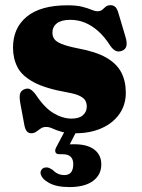

<svg xmlns="http://www.w3.org/2000/svg" viewBox="-20 -514 561 760"><path d="M242.5 -6.5H289L249.5 70L217.5 62.5Q228.5 59.5 241.5 58.2Q254.5 57 274 57Q326 57 353.5 78.2Q381 99.5 381 137Q381 178 348.2 202.2Q315.5 226.5 254.5 226.5Q204 226.5 174 210Q144 193.5 140.5 172Q140 162 146.2 155.5Q152.5 149 161 149Q169 148 175 151Q181 154 188 158Q198.5 169 210 174Q221.5 179 235 179Q270 179 270 135.5Q270 116.5 259.8 106.5Q249.5 96.5 228.5 96.5H215.5Q203 96.5 199.8 89Q196.5 81.5 201.5 71ZM263.5 -44.5Q293.5 -44.5 308.5 -58.2Q323.5 -72 323.5 -91.5Q323.5 -103.5 318.8 -114Q314 -124.5 297.8 -133.2Q281.5 -142 248 -148Q159.5 -163.5 112.8 -189Q66 -214.5 48.8 -248.8Q31.5 -283 31.5 -325.5Q31.5 -403.5 86.2 -448.2Q141 -493 246.5 -493Q283.5 -493 305.8 -487.2Q328 -481.5 341.8 -475.5Q355.5 -469.5 366 -469.5Q378 -469.5 384.8 -475.5Q391.5 -481.5 398.5 -487.5Q405.5 -493.5 418 -493.5Q428 -493.5 435.8 -487Q443.5 -480.5 448.5 -463L476 -370.5Q483.5 -347 480.5 -332.8Q477.5 -318.5 463 -313Q448.5 -307.5 437.8 -312.8Q427 -318 416.5 -333Q394 -368.5 368.5 -391Q343 -413.5 315.8 -424.5Q288.5 -435.5 258.5 -435.5Q223 -435.5 205.2 -421.8Q187.5 -408 187.5 -384.5Q187.5 -370.5 194.8 -359.8Q202 -349 224 -340Q246 -331 288.5 -322.5Q359.5 -309.5 400.8 -285.8Q442 -262 460 -227.5Q478 -193 478 -147Q478 -98.5 452.2 -62.2Q426.5 -26 381.5 -6.2Q336.5 13.5 279 13.5Q243 13.5 222.2 7.2Q201.5 1 188.2 -5.2Q175 -11.5 162.5 -11.5Q150 -11.5 141 -5.2Q132 1 123.5 7.2Q115 13.5 103.5 13.5Q93.5 13.5 86.8 6.2Q80 -1 76.5 -18.5L60 -107.5Q56 -131.5 59.5 -143.2Q63 -155 76 -160.5Q90 -166.5 100.8 -160Q111.5 -153.5 123 -137.5Q157 -86.5 192.8 -65.5Q228.5 -44.5 263.5 -44.5Z"/></svg>

Font: Fraunces ExtraBold
Style: Regular
Weight: 800
Version: Version 1.000;[b76b70a41]